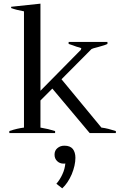

<svg xmlns="http://www.w3.org/2000/svg" viewBox="-20 -727 670 1049"><path d="M613 -11C585 -20 559 -27 534 -30C534 -30 316 -294 316 -294C316 -294 480 -459 480 -459C483 -461 495 -465 516 -470C543 -477 560 -483 567 -487C567 -487 567 -498 567 -498C567 -498 355 -498 355 -498C355 -498 355 -487 355 -487C360 -485 367 -483 376 -480C385 -477 393 -474 398 -472C409 -469 417 -467 424 -464C424 -461 423 -459 422 -456C422 -454 420 -452 417 -450C417 -450 201 -231 201 -231C201 -231 201 -707 201 -707C201 -707 41 -690 41 -690C41 -690 41 -683 41 -683C60 -676 83 -670 111 -665C111 -665 111 -30 111 -30C87 -27 60 -21 31 -11C31 -11 31 0 31 0C31 0 281 0 281 0C281 0 281 -11 281 -11C256 -19 230 -25 201 -30C201 -30 201 -178 201 -178C201 -178 266 -243 266 -243C266 -243 470 0 470 0C470 0 613 0 613 0C613 0 613 -11 613 -11ZM378 87C368 75 353 69 332 69C317 69 305 73 294 82C283 91 278 103 278 118C278 133 283 144 292 153C301 162 313 167 327 167C332 167 335 167 337 166C335 186 330 206 321 225C312 245 301 262 288 277C288 277 320 302 320 302C341 283 358 257 372 225C385 193 392 163 392 135C392 115 387 99 378 87Z"/></svg>

Font: BUSH 25 TRIRONG
Style: Regular
Weight: 400
Designer: Katatrad Team
Foundry: CadsonDemak